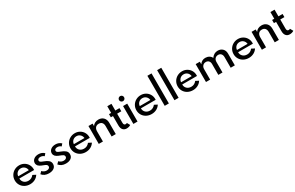

<svg xmlns="http://www.w3.org/2000/svg" viewBox="254 -2547 6659 4327"><g transform="rotate(-30 3583.0 -384.0)"><path d="M36.8 -231.4Q36.8 -300.9 70.7 -358Q104.5 -415 162.7 -447.5Q220.9 -480 290.9 -480Q357.7 -480 413.4 -448.4Q469.1 -416.8 500.9 -362.3Q532.7 -307.7 532.7 -242.7Q532.7 -235.9 531.8 -219.5H147.3Q147.3 -154.1 190.5 -113.2Q233.6 -72.3 302.7 -72.3Q386.8 -72.3 441.4 -143.2L519.5 -102.7Q485.9 -47.3 427.3 -16.4Q368.6 14.5 297.3 14.5Q223.2 14.5 163.4 -17.7Q103.6 -50 70.2 -106.4Q36.8 -162.7 36.8 -231.4ZM288.2 -402.7Q231.8 -402.7 193.2 -367Q154.5 -331.4 150.5 -275.9H426.8Q420.5 -332.3 381.8 -367.5Q343.2 -402.7 288.2 -402.7Z M605.5 -66.4 658.6 -119.5Q707.7 -66.4 776.8 -66.4Q812.3 -66.4 835.2 -82.7Q858.2 -99.1 858.2 -129.5Q858.2 -157.3 834.5 -174.1Q810.9 -190.9 759.1 -210Q735.9 -218.6 721.1 -225Q706.4 -231.4 685.2 -243.9Q664.1 -256.4 651.8 -269.3Q639.5 -282.3 630.5 -302.3Q621.4 -322.3 621.4 -345.5Q621.4 -403.6 668.4 -441.6Q715.5 -479.5 790.9 -479.5Q879.5 -479.5 940 -421.4L894.5 -368.6Q854.1 -405 797.7 -405Q763.2 -405 743.4 -390.2Q723.6 -375.5 723.6 -351.4Q723.6 -327.3 745.5 -312.3Q767.3 -297.3 819.1 -278.2Q855 -265 880.7 -251.4Q906.4 -237.7 927.5 -219.8Q948.6 -201.8 959.3 -178.6Q970 -155.5 970 -126.8Q970 -59.5 920.9 -22.5Q871.8 14.5 786.8 14.5Q670.5 14.5 605.5 -66.4Z M1046.8 -66.4 1100 -119.5Q1149.1 -66.4 1218.2 -66.4Q1253.6 -66.4 1276.6 -82.7Q1299.5 -99.1 1299.5 -129.5Q1299.5 -157.3 1275.9 -174.1Q1252.3 -190.9 1200.5 -210Q1177.3 -218.6 1162.5 -225Q1147.7 -231.4 1126.6 -243.9Q1105.5 -256.4 1093.2 -269.3Q1080.9 -282.3 1071.8 -302.3Q1062.7 -322.3 1062.7 -345.5Q1062.7 -403.6 1109.8 -441.6Q1156.8 -479.5 1232.3 -479.5Q1320.9 -479.5 1381.4 -421.4L1335.9 -368.6Q1295.5 -405 1239.1 -405Q1204.5 -405 1184.8 -390.2Q1165 -375.5 1165 -351.4Q1165 -327.3 1186.8 -312.3Q1208.6 -297.3 1260.5 -278.2Q1296.4 -265 1322 -251.4Q1347.7 -237.7 1368.9 -219.8Q1390 -201.8 1400.7 -178.6Q1411.4 -155.5 1411.4 -126.8Q1411.4 -59.5 1362.3 -22.5Q1313.2 14.5 1228.2 14.5Q1111.8 14.5 1046.8 -66.4Z M1485 -231.4Q1485 -300.9 1518.9 -358Q1552.7 -415 1610.9 -447.5Q1669.1 -480 1739.1 -480Q1805.9 -480 1861.6 -448.4Q1917.3 -416.8 1949.1 -362.3Q1980.9 -307.7 1980.9 -242.7Q1980.9 -235.9 1980 -219.5H1595.5Q1595.5 -154.1 1638.6 -113.2Q1681.8 -72.3 1750.9 -72.3Q1835 -72.3 1889.5 -143.2L1967.7 -102.7Q1934.1 -47.3 1875.5 -16.4Q1816.8 14.5 1745.5 14.5Q1671.4 14.5 1611.6 -17.7Q1551.8 -50 1518.4 -106.4Q1485 -162.7 1485 -231.4ZM1736.4 -402.7Q1680 -402.7 1641.4 -367Q1602.7 -331.4 1598.6 -275.9H1875Q1868.6 -332.3 1830 -367.5Q1791.4 -402.7 1736.4 -402.7Z M2087.7 -465.5H2195.9V-401.4Q2219.5 -438.6 2260 -459.3Q2300.5 -480 2352.3 -480Q2433.2 -480 2481.8 -429.3Q2530.5 -378.6 2530.5 -293.2V0H2422.3V-270.9Q2422.3 -330 2393.2 -362.3Q2364.1 -394.5 2311.8 -394.5Q2257.3 -394.5 2226.6 -359.8Q2195.9 -325 2195.9 -261.8V0H2087.7Z M2622.7 -465.5H2678.6V-639.5H2786.8V-465.5H2895V-383.2H2786.8V-146.4Q2786.8 -115 2799.1 -98.4Q2811.4 -81.8 2835 -81.8Q2855 -81.8 2871.8 -92.3L2914.5 -15.9Q2895.5 -1.8 2866.6 6.4Q2837.7 14.5 2809.5 14.5Q2747.7 14.5 2713.2 -25.9Q2678.6 -66.4 2678.6 -139.1V-383.2H2622.7Z M3096.4 0H2988.2V-465.5H3096.4ZM2995.7 -580.2Q2976.4 -599.5 2976.4 -626.8Q2976.4 -654.1 2995.7 -673.4Q3015 -692.7 3042.3 -692.7Q3069.5 -692.7 3088.9 -673.4Q3108.2 -654.1 3108.2 -626.8Q3108.2 -599.5 3088.9 -580.2Q3069.5 -560.9 3042.3 -560.9Q3015 -560.9 2995.7 -580.2Z M3200 -231.4Q3200 -300.9 3233.9 -358Q3267.7 -415 3325.9 -447.5Q3384.1 -480 3454.1 -480Q3520.9 -480 3576.6 -448.4Q3632.3 -416.8 3664.1 -362.3Q3695.9 -307.7 3695.9 -242.7Q3695.9 -235.9 3695 -219.5H3310.5Q3310.5 -154.1 3353.6 -113.2Q3396.8 -72.3 3465.9 -72.3Q3550 -72.3 3604.5 -143.2L3682.7 -102.7Q3649.1 -47.3 3590.5 -16.4Q3531.8 14.5 3460.5 14.5Q3386.4 14.5 3326.6 -17.7Q3266.8 -50 3233.4 -106.4Q3200 -162.7 3200 -231.4ZM3451.4 -402.7Q3395 -402.7 3356.4 -367Q3317.7 -331.4 3313.6 -275.9H3590Q3583.6 -332.3 3545 -367.5Q3506.4 -402.7 3451.4 -402.7Z M3911.8 0H3803.6V-781.8H3911.8Z M4165.5 0H4057.3V-781.8H4165.5Z M4275 -231.4Q4275 -300.9 4308.9 -358Q4342.7 -415 4400.9 -447.5Q4459.1 -480 4529.1 -480Q4595.9 -480 4651.6 -448.4Q4707.3 -416.8 4739.1 -362.3Q4770.9 -307.7 4770.9 -242.7Q4770.9 -235.9 4770 -219.5H4385.5Q4385.5 -154.1 4428.6 -113.2Q4471.8 -72.3 4540.9 -72.3Q4625 -72.3 4679.5 -143.2L4757.7 -102.7Q4724.1 -47.3 4665.5 -16.4Q4606.8 14.5 4535.5 14.5Q4461.4 14.5 4401.6 -17.7Q4341.8 -50 4308.4 -106.4Q4275 -162.7 4275 -231.4ZM4526.4 -402.7Q4470 -402.7 4431.4 -367Q4392.7 -331.4 4388.6 -275.9H4665Q4658.6 -332.3 4620 -367.5Q4581.4 -402.7 4526.4 -402.7Z M4877.7 0V-465.5H4985.9V-398.6Q5041.8 -480 5133.2 -480Q5188.2 -480 5231.1 -455Q5274.1 -430 5291.8 -387.3Q5355.9 -480 5456.4 -480Q5532.3 -480 5580.5 -433.4Q5628.6 -386.8 5628.6 -307.3V0H5520.5V-277.7Q5520.5 -330.9 5492.7 -361.8Q5465 -392.7 5418.6 -392.7Q5369.1 -392.7 5338.2 -360Q5307.3 -327.3 5307.3 -271.4V0H5199.1V-282.3Q5199.1 -332.7 5172 -362.7Q5145 -392.7 5098.6 -392.7Q5049.5 -392.7 5017.7 -359.5Q4985.9 -326.4 4985.9 -270V0Z M5729.5 -231.4Q5729.5 -300.9 5763.4 -358Q5797.3 -415 5855.5 -447.5Q5913.6 -480 5983.6 -480Q6050.5 -480 6106.1 -448.4Q6161.8 -416.8 6193.6 -362.3Q6225.5 -307.7 6225.5 -242.7Q6225.5 -235.9 6224.5 -219.5H5840Q5840 -154.1 5883.2 -113.2Q5926.4 -72.3 5995.5 -72.3Q6079.5 -72.3 6134.1 -143.2L6212.3 -102.7Q6178.6 -47.3 6120 -16.4Q6061.4 14.5 5990 14.5Q5915.9 14.5 5856.1 -17.7Q5796.4 -50 5763 -106.4Q5729.5 -162.7 5729.5 -231.4ZM5980.9 -402.7Q5924.5 -402.7 5885.9 -367Q5847.3 -331.4 5843.2 -275.9H6119.5Q6113.2 -332.3 6074.5 -367.5Q6035.9 -402.7 5980.9 -402.7Z M6332.3 -465.5H6440.5V-401.4Q6464.1 -438.6 6504.5 -459.3Q6545 -480 6596.8 -480Q6677.7 -480 6726.4 -429.3Q6775 -378.6 6775 -293.2V0H6666.8V-270.9Q6666.8 -330 6637.7 -362.3Q6608.6 -394.5 6556.4 -394.5Q6501.8 -394.5 6471.1 -359.8Q6440.5 -325 6440.5 -261.8V0H6332.3Z M6867.3 -465.5H6923.2V-639.5H7031.4V-465.5H7139.5V-383.2H7031.4V-146.4Q7031.4 -115 7043.6 -98.4Q7055.9 -81.8 7079.5 -81.8Q7099.5 -81.8 7116.4 -92.3L7159.1 -15.9Q7140 -1.8 7111.1 6.4Q7082.3 14.5 7054.1 14.5Q6992.3 14.5 6957.7 -25.9Q6923.2 -66.4 6923.2 -139.1V-383.2H6867.3Z"/></g></svg>

Font: Spartan MB SemBd
Style: Regular
Weight: 600
Designer: Matt Bailey, Mirko Velimirovic
Foundry: Matt Bailey
Version: Version 1.005